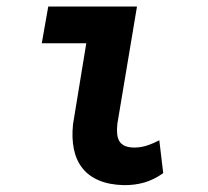

<svg xmlns="http://www.w3.org/2000/svg" viewBox="-20 -548 627 579"><path d="M125.5 -528.3H393.1L334 -175.3Q332 -158.2 333.3 -144.8Q334.5 -131.3 340.1 -122.1Q345.7 -112.8 356.9 -107.9Q368.2 -103 386.2 -103Q406.7 -103.5 424.8 -109.6Q442.9 -115.7 460.4 -125L472.2 -25.9Q444.8 -6.3 415.8 2.2Q386.7 10.7 353.5 10.3Q310.1 9.3 279.1 -3.7Q248 -16.6 229 -40.3Q210 -64 202.9 -97.7Q195.8 -131.3 200.2 -173.3L240.2 -417.5H106Z"/></svg>

Font: Roboto Mono
Style: Bold Italic
Weight: 700
Designer: Google
Version: Version 2.000985; 2015; ttfautohint (v1.3)